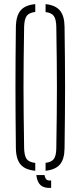

<svg xmlns="http://www.w3.org/2000/svg" viewBox="-20 -824 390 931"><path d="M57 -105Q56 -191.5 55.5 -263.8Q55 -336 55 -403.2Q55 -470.5 55.5 -541Q56 -611.5 57 -694Q58 -747.5 80 -773.5Q102 -799.5 151 -804V-766Q120.5 -762.5 109.2 -746.5Q98 -730.5 97 -694Q95.5 -606.5 94.8 -537.5Q94 -468.5 94 -404.2Q94 -340 94.8 -268.8Q95.5 -197.5 97 -105Q98 -68.5 109.2 -53Q120.5 -37.5 151 -34V4Q102 -0.5 80 -26.2Q58 -52 57 -105ZM156 25H196Q199 41.5 206 47Q213 52.5 228 51V87Q194.5 89 177.5 74.5Q160.5 60 156 25ZM201 4V-34.5Q230.5 -38 241.5 -53.8Q252.5 -69.5 253 -105Q254.5 -194.5 255.2 -264.8Q256 -335 256 -399.2Q256 -463.5 255.2 -533.8Q254.5 -604 253 -694Q252.5 -729.5 241.5 -745.8Q230.5 -762 201 -765.5V-804Q249 -799 270.8 -772.8Q292.5 -746.5 293 -694Q294 -611.5 294.8 -541Q295.5 -470.5 295.5 -403.2Q295.5 -336 294.8 -263.8Q294 -191.5 293 -105Q292.5 -52.5 270.8 -26.8Q249 -1 201 4Z"/></svg>

Font: Big Shoulders Stencil Text Thin
Style: Regular
Weight: 100
Designer: Patric King
Foundry: XO Type Co
Version: Version 2.001